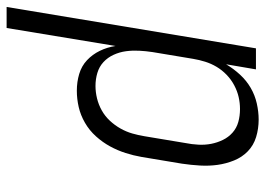

<svg xmlns="http://www.w3.org/2000/svg" viewBox="-154 -440 783 566"><g transform="rotate(90 237.0 -156.5)"><path d="M-26 215 96 -520H158L143 -432Q156 -454 173.5 -473Q191 -492 212.5 -504.5Q234 -517 258.5 -522.5Q283 -528 306 -528Q333 -528 357.5 -520.5Q382 -513 399.5 -496Q417 -479 426.5 -455.5Q436 -432 439.5 -407Q443 -382 441.5 -355.5Q440 -329 436 -302L416 -182Q412 -159 404.5 -135.5Q397 -112 385 -90Q373 -68 355.5 -48.5Q338 -29 315.5 -16Q293 -3 269 2.5Q245 8 221 8Q195 8 171.5 1Q148 -6 131 -22Q114 -38 103.5 -59.5Q93 -81 89 -106L36 215ZM207 -47Q225 -47 243.5 -51.5Q262 -56 279 -65.5Q296 -75 309.5 -89.5Q323 -104 332.5 -121Q342 -138 347 -155.5Q352 -173 355 -191L375 -311Q379 -331 380 -350.5Q381 -370 377.5 -388Q374 -406 366 -422.5Q358 -439 344.5 -451Q331 -463 313 -468Q295 -473 275 -473Q257 -473 239.5 -469Q222 -465 205 -456Q188 -447 174 -433.5Q160 -420 150.5 -404Q141 -388 135.5 -370.5Q130 -353 127 -335L107 -215Q104 -195 103 -175.5Q102 -156 104.5 -137Q107 -118 115 -100.5Q123 -83 136.5 -70.5Q150 -58 168.5 -52.5Q187 -47 207 -47Z"/></g></svg>

Font: Iosevka SS18 Light
Style: Italic
Weight: 300
Italic angle: -9°
Monospace: yes
Designer: Belleve Invis
Foundry: Belleve Invis
Version: Version 25.1.1; ttfautohint (v1.8.4)